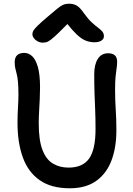

<svg xmlns="http://www.w3.org/2000/svg" viewBox="-20 -998 713 1031"><path d="M355 13Q255 13 193 -30.5Q131 -74 102.5 -153Q74 -232 74 -339Q74 -380 76.5 -420Q79 -460 79 -488Q79 -531 76.5 -558Q74 -585 69.5 -601.5Q65 -618 62 -632Q59 -646 59 -664Q59 -690 72.5 -702Q86 -714 110 -714Q133 -714 152 -697Q171 -680 183 -639.5Q195 -599 195 -528Q195 -501 193.5 -467.5Q192 -434 190 -400Q188 -366 188 -336Q188 -245 208 -193Q228 -141 264.5 -119.5Q301 -98 348 -98Q424 -98 458.5 -146.5Q493 -195 493 -305Q493 -364 491 -409.5Q489 -455 487.5 -499Q486 -543 486 -599Q486 -651 505 -681.5Q524 -712 561 -712Q583 -712 596 -701.5Q609 -691 609 -666Q609 -648 606 -630Q603 -612 600.5 -585.5Q598 -559 598 -515Q598 -462 601.5 -409Q605 -356 605 -298Q605 -206 578.5 -136Q552 -66 496.5 -26.5Q441 13 355 13ZM210 -769Q195 -769 182 -776Q169 -783 161.5 -793.5Q154 -804 154 -815Q154 -824 159 -833Q164 -842 181.5 -859.5Q199 -877 237 -909Q267 -934 284.5 -949Q302 -964 316.5 -971Q331 -978 352 -978Q376 -978 393.5 -967Q411 -956 430 -928Q452 -897 472 -878.5Q492 -860 507 -849Q522 -838 530 -828Q538 -818 538 -803Q538 -789 524.5 -780Q511 -771 487 -771Q463 -771 440 -780Q417 -789 390 -815Q369 -835 342 -869Q315 -841 296 -823Q270 -798 254.5 -786Q239 -774 229 -771.5Q219 -769 210 -769Z"/></svg>

Font: Shantell Sans Light Medium
Style: Regular
Weight: 500
Version: Version 1.008;[ac192a2d6]